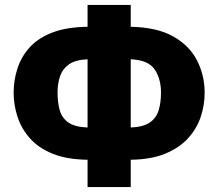

<svg xmlns="http://www.w3.org/2000/svg" viewBox="-20 -744 881 774"><path d="M507 -724V-636Q613 -634 678.5 -597Q744 -560 774.5 -500Q805 -440 805 -370Q805 -320 789 -272.5Q773 -225 738 -186.5Q703 -148 646 -124.5Q589 -101 507 -100V10H333V-100Q250 -101 193 -124Q136 -147 101.5 -185.5Q67 -224 51 -272Q35 -320 35 -370Q35 -421 50.5 -468.5Q66 -516 100 -553.5Q134 -591 191.5 -613Q249 -635 333 -636V-724ZM333 -505Q284 -503 258 -484.5Q232 -466 222 -436.5Q212 -407 212 -371Q212 -330 221 -299Q230 -268 256 -250Q282 -232 333 -230ZM507 -505V-230Q557 -232 583.5 -250Q610 -268 619.5 -299Q629 -330 629 -371Q629 -426 603.5 -464Q578 -502 507 -505Z"/></svg>

Font: Noto Sans Disp ExtBd
Style: Regular
Weight: 800
Designer: Monotype Design Team
Foundry: Monotype Imaging Inc.
Version: Version 2.000;GOOG;noto-source:20170915:90ef993387c0; ttfaut